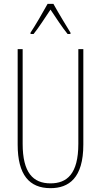

<svg xmlns="http://www.w3.org/2000/svg" viewBox="-20 -970 526 1000"><path d="M258 -950H228C204 -906 160 -831 139 -800V-793H155C182 -826 218 -883 243 -920C270 -880 304 -827 332 -793H347V-800C335 -819 284 -903 258 -950ZM414 -217V-714H388V-221C388 -63 328 -15 243 -15C152 -15 98 -71 98 -221V-714H72V-217C72 -59 133 10 243 10C338 10 414 -42 414 -217Z"/></svg>

Font: Noto Sans Gurmukhi UI ExtraCondensed Thin
Style: Regular
Weight: 100
Width: 2
Designer: Jelle Bosma - Monotype Design Team
Foundry: Monotype Imaging Inc.
Version: Version 2.004